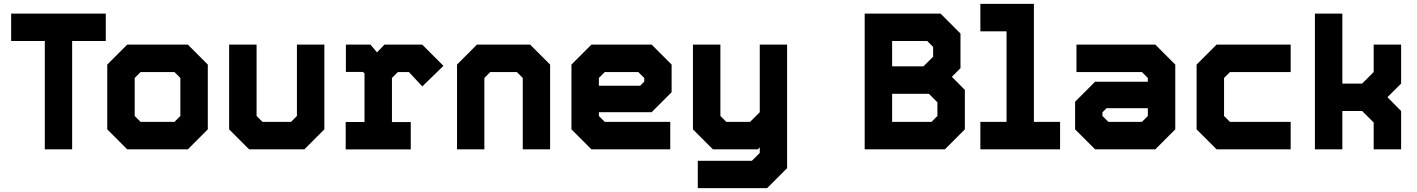

<svg xmlns="http://www.w3.org/2000/svg" viewBox="-20 -770 7307 990"><path d="M211 0V-558.5H37.5V-700H525.5V-558.5H352V0ZM282 -71H281.5V-629.5H460H103H282Z M636 0 533 -103V-437L636 -540H948.5L1051.5 -437V-103L948.5 0ZM676 -71H914.5L980 -141V-403L914.5 -470H672L605.5 -403V-141ZM676 -71 605.5 -141V-403L672 -470H914.5L980 -403V-141L914.5 -71ZM705 -141.5H879.5L910 -172V-368L879.5 -398.5H705L674.5 -368V-172Z M1264.5 0 1161.5 -103V-540H1303V-172L1333.5 -141.5H1480.5L1511 -172V-540H1652.5V-103L1549.5 0ZM1304.5 -71H1513L1582.5 -146V-470V-146L1513 -71H1304.5L1231.5 -146.5V-470V-146.5Z M1762.5 0.5V-141H1859.5V-391.5L1852 -399H1763.5V-540H1890L1924 -500L1962.5 -540H2157L2266.5 -430.5L2157.5 -324.5L2088.5 -398.5H2031.5L2001 -368V-140.5H2098V0.5ZM1826.5 -71H2034H1929.5V-408L1992 -470H2127L2172 -420L2127 -470H1992L1929.5 -408L1871.5 -470H1826.5H1871.5L1930 -408V-71H1826.5Z M2336.5 0V-437L2439.5 -540H2713.5L2816.5 -437V0H2675.5V-368L2645 -398.5H2508L2477.5 -368V0ZM2408 -71H2407.5V-396L2481.5 -470H2675L2748 -397V-71H2747.5V-397L2675 -470H2481.5L2408 -396Z M3340 -540 3443 -437V-294.5L3340 -191.5H3068V-172L3098.5 -141.5H3436V0H3029.5L2926.5 -103V-437L3029.5 -540ZM3303.5 -471 3367.5 -408V-315L3314.5 -262H2996V-403L3065 -471ZM3303.5 -471H3065L2996 -403V-137L3061 -73H3373.5H3061L2996 -137V-262H3314.5L3367.5 -315V-408ZM3271 -398.5H3098.5L3068 -368V-328H3281L3302 -349V-368Z M3656 0 3553 -103V-540H3694.5V-172L3725 -141.5H3847.5L3897.5 -191.5V-540H4038.5V97L3935.5 200H3578V59H3857L3897.5 18.5V-10L3887.5 0ZM3636.5 131.5H3891L3970 50.5V-470V-171L3869.5 -71H3692L3622 -142.5V-470V-142.5L3692 -71H3869.5L3970 -171V50.5L3891 131.5H3636.5Z M4438.5 0V-700H4829.5L4932.5 -597V-418.5L4888 -374L4955 -306.5V-103L4852 0ZM4510.5 -69H4809.5L4883.5 -143V-278L4805.5 -356H4772L4862 -457V-559.5L4797.5 -631.5H4510.5ZM4510.5 -69V-356H4805.5L4883.5 -278V-143L4809.5 -69ZM4510.5 -356V-631.5H4797.5L4862 -559.5V-457L4772 -356ZM4580 -141.5H4783L4813.5 -172V-242.5L4769.5 -286.5H4580ZM4580 -428H4741.5L4791.5 -477.5V-528L4761 -558.5H4580Z M5035 0V-141.5H5170V-608.5H5035V-750H5311V-141.5H5446V0ZM5098 -71H5383.5H5238V-679.5H5098H5238V-71H5098Z M5626.5 0 5523.5 -103V-245.5L5626.5 -348.5H5898.5V-368L5868 -398.5H5530.5V-540H5937L6040 -437V-103L5937 0ZM5663 -69 5599 -132V-225L5652 -278H5970.5V-137L5901.5 -69ZM5663 -69H5901.5L5970.5 -137V-403L5905.5 -467H5593H5905.5L5970.5 -403V-278H5652L5599 -225V-132ZM5695.5 -141.5H5868L5898.5 -172V-212H5685.5L5664.5 -191V-172Z M6253 0 6150 -103V-437L6253 -540H6635V-398.5H6322L6291.5 -368V-172L6322 -141.5H6635V0ZM6292.5 -70.5H6571.5H6292.5L6221.5 -139V-404.5L6288.5 -470H6571.5H6288.5L6221.5 -404.5V-139Z M6760 0V-700H6901.5V-339H7003.5L7063 -398.5V-540H7204.5V-339L7134 -269L7204.5 -197.5V0H7063V-138.5L7003.5 -197.5H6901.5V0ZM6831.5 -71H6831V-269.5H7039L7132.5 -172V-71H7132V-172L7039 -269.5L7132.5 -363V-470H7133V-363L7039 -269.5H6831V-629.5H6831.5Z"/></svg>

Font: Tourney Black
Style: Regular
Weight: 900
Version: Version 1.015